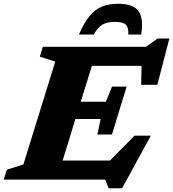

<svg xmlns="http://www.w3.org/2000/svg" viewBox="-47 -956 922 1022"><path d="M531 46 513.5 0H-27L-11 -52.5L77.5 -80.5L247 -628L165 -654.5L181 -707H730L792 -751H854.5L790.5 -504.5H704.5L706.5 -605.5H442L383 -414.5H516.5L549.5 -495H627L549 -240H471.5L488.5 -322.5H354.5L286.5 -101.5H538.5L669 -234H756L603 46ZM564.5 -839.5Q522.5 -839.5 497.8 -824.8Q473 -810 452 -772H373Q400 -834 429.2 -870Q458.5 -906 495.8 -921Q533 -936 583 -936Q663.5 -936 691 -895.5Q718.5 -855 704.5 -772H636Q638 -810 622.5 -824.8Q607 -839.5 564.5 -839.5Z"/></svg>

Font: Newsreader 6pt
Style: Bold Italic
Weight: 700
Italic angle: -17°
Designer: Hugues Gentile
Foundry: Production Type
Version: Version 1.003; ttfautohint (v1.8.3)